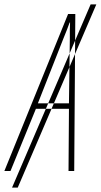

<svg xmlns="http://www.w3.org/2000/svg" viewBox="-87 -781 460 877"><path d="M-32 76 327 -761H353L-6 76ZM86 -309 203 -606Q213 -630 219.5 -647Q226 -664 231 -678H233Q232 -664 232 -645.5Q232 -627 232 -606L228 -309ZM-67 0H-39L77 -284H228L226 0H252L257 -717H224Z"/></svg>

Font: Noto Sans Display Condensed Thin
Style: Italic
Weight: 250
Width: 3
Italic angle: -12°
Designer: Monotype Design Team
Foundry: Monotype Imaging Inc.
Version: Version 1.900